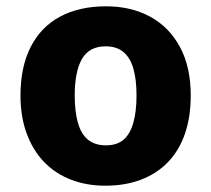

<svg xmlns="http://www.w3.org/2000/svg" viewBox="-20 -579 670 609"><path d="M585 -276Q585 -208 566.5 -154.5Q548 -101 512.5 -64.5Q477 -28 427 -9Q377 10 314 10Q255 10 205.5 -9Q156 -28 120.5 -64.5Q85 -101 65 -154.5Q45 -208 45 -276Q45 -367 77.5 -430.5Q110 -494 171 -526.5Q232 -559 317 -559Q395 -559 455.5 -526.5Q516 -494 550.5 -430.5Q585 -367 585 -276ZM217 -276Q217 -226 227 -190Q237 -154 259 -136Q281 -118 316 -118Q351 -118 372 -136Q393 -154 403 -190Q413 -226 413 -276Q413 -327 403 -361.5Q393 -396 371.5 -414Q350 -432 315 -432Q263 -432 240 -392Q217 -352 217 -276Z"/></svg>

Font: Noto Sans Khmer ExtraBold
Style: Regular
Weight: 800
Version: Version 2.003